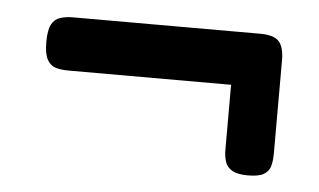

<svg xmlns="http://www.w3.org/2000/svg" viewBox="-31 -406 532 320"><g transform="rotate(5 235.0 -245.5)"><path d="M393 -127Q376 -127 367 -132Q358 -137 355 -146Q352 -155 352 -166V-275H80Q68 -275 59 -277.5Q50 -280 44.5 -289.5Q39 -299 39 -319Q39 -339 44 -348.5Q49 -358 58.5 -361Q68 -364 79 -364H393Q416 -364 424.5 -354.5Q433 -345 433 -323V-167Q433 -155 430.5 -146Q428 -137 419.5 -132Q411 -127 393 -127Z"/></g></svg>

Font: Fredoka SemiCondensed
Style: Regular
Weight: 400
Width: 4
Designer: Ben Nathan
Foundry: Milena B. Brandão, Ben Nathan
Version: Version 2.001